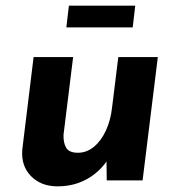

<svg xmlns="http://www.w3.org/2000/svg" viewBox="-20 -639 624 680"><path d="M184 21Q125 21 89.5 -15.5Q54 -52 59 -110L99 -437H239L205 -162Q204 -133 214.5 -115.5Q225 -98 256 -98Q287 -98 312.5 -119Q338 -140 355 -176.5Q372 -213 377 -259L399 -437H539L485 0H358L357 -87L360 -71Q342 -44 315.5 -23Q289 -2 256 9.5Q223 21 184 21ZM224 -619H459L450 -542H215Z"/></svg>

Font: Josefin Sans Thin
Style: Bold Italic
Weight: 700
Italic angle: -7°
Version: Version 2.000